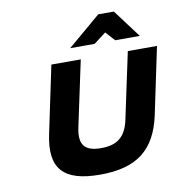

<svg xmlns="http://www.w3.org/2000/svg" viewBox="-78 -753 795 836"><g transform="rotate(-10 319.5 -335.5)"><path d="M110 -205C78 -56 135 9 299 9C461 9 545 -56 577 -205L639 -500H510L448 -209C433 -136 396 -104 323 -104C249 -104 225 -136 240 -209L302 -500H172ZM265 -556H373L427 -597L464 -556H573L480 -680H411Z"/></g></svg>

Font: LT Wave Mono Bold
Style: Italic
Weight: 700
Designer: Daniel Lyons
Version: Version 2.5 (Glyphs App)